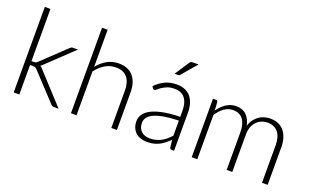

<svg xmlns="http://www.w3.org/2000/svg" viewBox="-82 -1127 2478 1535"><g transform="rotate(20 1157.5 -360.0)"><path d="M134 -727.5V-284H157Q164 -284 170.2 -286Q176.5 -288 184 -295.5L383.5 -485Q389 -490.5 394.8 -494Q400.5 -497.5 409.5 -497.5H451.5L232 -289Q227 -284 222.5 -279.8Q218 -275.5 212.5 -272.5Q220.5 -268.5 226 -263Q231.5 -257.5 237.5 -251L468 0H426.5Q419.5 0 414 -2.8Q408.5 -5.5 403 -11.5L194 -235.5Q185.5 -244.5 178.5 -247.8Q171.5 -251 156.5 -251H134V0H86V-727.5Z M573 0V-727.5H620.5V-412.5Q655 -455 699.2 -480.2Q743.5 -505.5 798.5 -505.5Q839.5 -505.5 870.8 -492.5Q902 -479.5 922.5 -455Q943 -430.5 953.5 -396Q964 -361.5 964 -318V0H916.5V-318Q916.5 -388 884.5 -427.8Q852.5 -467.5 786.5 -467.5Q737.5 -467.5 695.5 -442.2Q653.5 -417 620.5 -373V0Z M1431.5 0Q1416.5 0 1413 -14L1406 -77.5Q1385.5 -57.5 1365.2 -41.5Q1345 -25.5 1323 -14.5Q1301 -3.5 1275.5 2.2Q1250 8 1219.5 8Q1194 8 1170 0.5Q1146 -7 1127.5 -22.5Q1109 -38 1097.8 -62.2Q1086.5 -86.5 1086.5 -120.5Q1086.5 -152 1104.5 -179Q1122.5 -206 1160.8 -226Q1199 -246 1259.2 -258Q1319.5 -270 1404 -272V-324Q1404 -393 1374.2 -430.2Q1344.5 -467.5 1286 -467.5Q1250 -467.5 1224.8 -457.5Q1199.5 -447.5 1182 -435.5Q1164.5 -423.5 1153.5 -413.5Q1142.5 -403.5 1135 -403.5Q1125 -403.5 1120 -412.5L1111.5 -427Q1150.5 -466 1193.5 -486Q1236.5 -506 1291 -506Q1331 -506 1361 -493.2Q1391 -480.5 1410.8 -456.8Q1430.5 -433 1440.5 -399.2Q1450.5 -365.5 1450.5 -324V0ZM1231.5 -26.5Q1260.5 -26.5 1284.8 -32.8Q1309 -39 1329.8 -50.2Q1350.5 -61.5 1368.5 -77Q1386.5 -92.5 1404 -110.5V-240Q1333 -238 1281.8 -229.2Q1230.5 -220.5 1197.2 -205.5Q1164 -190.5 1148.2 -169.8Q1132.5 -149 1132.5 -122.5Q1132.5 -97.5 1140.8 -79.2Q1149 -61 1162.5 -49.2Q1176 -37.5 1194 -32Q1212 -26.5 1231.5 -26.5ZM1398.5 -715.5 1290.5 -589Q1286.5 -584 1282.2 -582.2Q1278 -580.5 1272 -580.5H1243.5L1322 -699.5Q1327.5 -708.5 1333.5 -712Q1339.5 -715.5 1351.5 -715.5Z M1600.5 0V-497.5H1626.5Q1639.5 -497.5 1641.5 -485L1646 -413Q1660.5 -433.5 1677 -450.5Q1693.5 -467.5 1712.2 -479.8Q1731 -492 1752.2 -498.8Q1773.5 -505.5 1797 -505.5Q1851.5 -505.5 1884 -473.8Q1916.5 -442 1928 -385.5Q1937 -416.5 1953.2 -439Q1969.5 -461.5 1990.5 -476.2Q2011.5 -491 2036.2 -498.2Q2061 -505.5 2087 -505.5Q2124 -505.5 2153.5 -493.2Q2183 -481 2203.8 -457Q2224.5 -433 2235.5 -398Q2246.5 -363 2246.5 -318V0H2198.5V-318Q2198.5 -391 2167 -429.2Q2135.5 -467.5 2077 -467.5Q2051 -467.5 2027.2 -458Q2003.5 -448.5 1985.2 -429.8Q1967 -411 1956.2 -383Q1945.5 -355 1945.5 -318V0H1898V-318Q1898 -390.5 1869 -429Q1840 -467.5 1784.5 -467.5Q1744 -467.5 1709.5 -443.2Q1675 -419 1648 -376V0Z"/></g></svg>

Font: Lato Light
Style: Regular
Weight: 300
Designer: Lukasz Dziedzic
Foundry: Lukasz Dziedzic
Version: Version 1.104; Western+Polish opensource